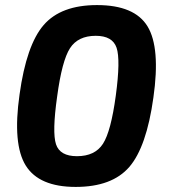

<svg xmlns="http://www.w3.org/2000/svg" viewBox="-20 -723 667 756"><path d="M362 -703Q510 -703 561 -619Q612 -535 584 -339Q557 -144 489 -65.5Q421 13 278 13Q134 13 81.5 -71Q29 -155 57 -351Q84 -546 152 -624.5Q220 -703 362 -703ZM357 -582Q287 -582 255.5 -533Q224 -484 205 -343Q185 -202 200.5 -155Q216 -108 283 -108Q354 -108 385.5 -157Q417 -206 436 -347Q455 -488 439 -535Q423 -582 357 -582Z"/></svg>

Font: Exo 2.0
Style: Bold Italic
Weight: 700
Italic angle: -8°
Designer: Natanael Gama
Version: Version 1.001;PS 001.001;hotconv 1.0.70;makeotf.lib2.5.58329